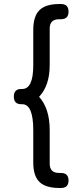

<svg xmlns="http://www.w3.org/2000/svg" viewBox="-20 -715 412 958"><path d="M86 -271H91Q146 -271 146 -390V-566Q146 -634 177 -664.5Q208 -695 277 -695H284Q322 -695 322 -657Q322 -619 284 -619H275Q228 -619 228 -573V-390Q228 -288 175 -232Q228 -174 228 -65V102Q228 148 275 148H284Q322 148 322 185.5Q322 223 284 223H277Q208 223 177 193Q146 163 146 96V-65Q146 -195 91 -195H86Q49 -195 49 -233Q49 -271 86 -271Z"/></svg>

Font: Merge One
Style: Regular
Weight: 400
Designer: Kosal Sen
Foundry: Philatype
Version: Version 1.001